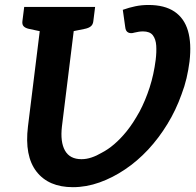

<svg xmlns="http://www.w3.org/2000/svg" viewBox="-20 -752 796 780"><path d="M276.1 8.4Q177.5 8.4 128.3 -54.9Q79 -118.3 93.6 -238.4L153.6 -723.8H291.6L231.6 -238.4Q224.3 -175.3 244 -140.3Q263.7 -105.3 311.3 -105.3Q331.2 -105.3 351.7 -112.2Q372.3 -119 392.6 -131.1Q445.1 -158 494.1 -218.2Q508.8 -236.5 521.6 -256.3Q534.3 -276.1 547 -298.8Q570.6 -343.3 587.8 -396.3Q605 -449.4 612.5 -509.2Q616.3 -540 614.7 -566.4Q613 -592.8 601 -608.6Q589 -624.4 561 -624.4Q552.7 -624.4 543.9 -623.1Q535 -621.9 525.8 -619.5Q511.3 -614.8 500.8 -620Q490.3 -625.2 488.7 -642.2L478.9 -712.1Q504.5 -721.3 529.7 -726.5Q555 -731.8 583.3 -731.8Q648.7 -731.8 688.7 -704.9Q728.6 -678 743.6 -626.8Q758.5 -575.6 749.9 -501.9Q745.5 -467.7 737.8 -434.4Q730 -401.2 717.6 -368.9Q694.8 -304.7 660.1 -248.1Q625.5 -191.4 582 -144.4Q537.7 -97 488 -63.8Q438.5 -30.3 384.5 -10.9Q330.5 8.4 276.1 8.4ZM177.4 -723.8 151.9 -623.1 96 -635.1Q82.8 -638.2 76.1 -645.2Q69.4 -652.2 71 -665.7L78.3 -723.8ZM366.4 -723.8 359.1 -665.7Q357.6 -652.2 349.1 -645.2Q340.6 -638.2 325.9 -635.1L267.1 -623.1L267.3 -723.8Z"/></svg>

Font: Aleo
Style: Italic
Weight: 400
Italic angle: -7°
Designer: Alessio Laiso
Foundry: Alessio Laiso
Version: Version 2.001;gftools[0.9.29]